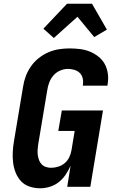

<svg xmlns="http://www.w3.org/2000/svg" viewBox="-20 -1003 640 1031"><path d="M196 8Q166 8 139 -1Q112 -10 93.5 -29.5Q75 -49 64.5 -75Q54 -101 50.5 -129Q47 -157 48.5 -186.5Q50 -216 55 -245L104 -538Q108 -566 118.5 -594Q129 -622 146.5 -647Q164 -672 188 -691Q212 -710 239.5 -722Q267 -734 296 -738.5Q325 -743 353 -743Q382 -743 410 -739.5Q438 -736 462.5 -726Q487 -716 508.5 -699Q530 -682 542.5 -659Q555 -636 559 -608Q563 -580 558 -552L557 -543H425V-547Q428 -565 424 -582.5Q420 -600 408 -611.5Q396 -623 379 -628Q362 -633 344 -633Q324 -633 303 -624Q282 -615 267.5 -598.5Q253 -582 245 -561.5Q237 -541 234 -520L185 -227Q183 -213 182 -198.5Q181 -184 183 -170Q185 -156 189.5 -143.5Q194 -131 203.5 -121Q213 -111 226.5 -106.5Q240 -102 254 -102Q273 -102 292.5 -108Q312 -114 327.5 -127Q343 -140 352 -159Q361 -178 364 -197L381 -300H293L312 -410H533L465 0H341L359 -113Q348 -88 332.5 -65Q317 -42 295.5 -25Q274 -8 247.5 0Q221 8 196 8ZM269 -799 213 -849 340 -983H474L554 -844L486 -804L396 -913Z"/></svg>

Font: Iosevka Extrabold Extended
Style: Italic
Weight: 800
Width: 7
Italic angle: -9°
Monospace: yes
Designer: Belleve Invis
Foundry: Belleve Invis
Version: Version 32.5.0; ttfautohint (v1.8.4)